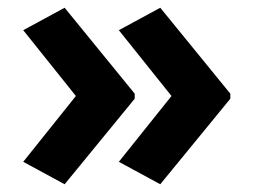

<svg xmlns="http://www.w3.org/2000/svg" viewBox="-20 -522 655 496"><path d="M575 -267V-280L394 -502L287 -444L423 -274L287 -104L394 -46ZM328 -267V-280L147 -502L40 -444L176 -274L40 -104L147 -46Z"/></svg>

Font: Noto Sans Gunjala Gondi
Style: Bold
Weight: 700
Designer: Ek Type
Foundry: Ek Type
Version: Version 1.004